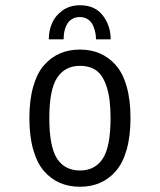

<svg xmlns="http://www.w3.org/2000/svg" viewBox="-20 -701 610 732"><path d="M166 -551Q166 -583.5 178.2 -612.2Q190.5 -641 218.2 -661Q246 -681 285 -681Q342 -681 372 -642Q402 -603 402 -551H346Q346 -562.5 343.8 -575Q341.5 -587.5 335.5 -602.2Q329.5 -617 316.2 -626.5Q303 -636 284 -636Q268.5 -636 256.8 -629.5Q245 -623 238.5 -613.5Q232 -604 228.2 -591.5Q224.5 -579 223.5 -569.8Q222.5 -560.5 222.5 -551ZM285 11Q243 11 209 -3.5Q175 -18 148.2 -48.2Q121.5 -78.5 106.8 -130Q92 -181.5 92 -251Q92 -320 106.8 -371.2Q121.5 -422.5 148.2 -452.8Q175 -483 209 -497.5Q243 -512 285 -512Q326.5 -512 360.5 -497.5Q394.5 -483 421.2 -453Q448 -423 462.8 -371.5Q477.5 -320 477.5 -251Q477.5 -181.5 462.8 -130Q448 -78.5 421.2 -48.2Q394.5 -18 360.5 -3.5Q326.5 11 285 11ZM285 -51Q342.5 -51 372 -96.5Q401.5 -142 401.5 -251Q401.5 -324.5 387 -369.2Q372.5 -414 347.5 -432Q322.5 -450 285 -450Q227.5 -450 197.8 -404.5Q168 -359 168 -251Q168 -141.5 197.5 -96.2Q227 -51 285 -51Z"/></svg>

Font: League Mono Narrow Light
Style: Regular
Weight: 300
Width: 3
Designer: Tyler Finck
Foundry: The League of Moveable Type / Tyler Finck
Version: Version 2.210